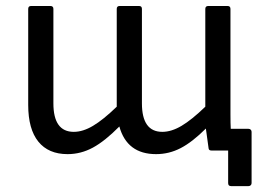

<svg xmlns="http://www.w3.org/2000/svg" viewBox="-20 -508 879 648"><path d="M208 12.2Q143.6 12.2 109.4 -30Q75.2 -72.3 75.2 -153.8V-478Q75.2 -487.8 85 -487.8H149.9Q160.2 -487.8 160.2 -478V-159.2Q160.2 -63 229 -63Q259.8 -63 293.9 -83.3Q328.1 -103.5 374 -147.9V-478Q374 -487.8 383.8 -487.8H449.2Q459 -487.8 459 -478V-159.2Q459 -63 527.8 -63Q558.6 -63 592.8 -83.3Q627 -103.5 672.9 -147.9V-478Q672.9 -487.8 683.1 -487.8H748Q757.8 -487.8 757.8 -478V-122.1Q757.8 -90.3 758.8 -73.2H818.8Q823.2 -73.2 826.2 -70.3Q829.1 -67.4 829.1 -63V109.9Q829.1 114.3 826.2 117.2Q823.2 120.1 818.8 120.1H759.8Q750 120.1 750 109.9V0H693.8Q685.1 0 684.1 -6.8Q675.8 -65.4 674.8 -74.2Q629.4 -28.8 590.1 -8.3Q550.8 12.2 506.8 12.2Q408.7 12.2 382.8 -81.1Q334 -31.7 293.5 -9.8Q252.9 12.2 208 12.2Z"/></svg>

Font: Sofia Sans
Style: Regular
Weight: 400
Designer: Botio Nikoltchev, Ani Petrova
Foundry: lettersoup
Version: Version 4.100